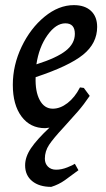

<svg xmlns="http://www.w3.org/2000/svg" viewBox="-20 -488 413 749"><path d="M330 -114Q307 -80 284 -53.5Q261 -27 229 8Q188 52 171.5 77Q155 102 155 131Q155 150 167 162Q179 174 199 174Q220 174 242.5 165Q265 156 272 151L286 176Q257 198 233 215Q209 232 180 241Q133 241 105.5 218.5Q78 196 78 157Q78 124 101 90Q124 56 173 10Q161 12 156 12Q98 12 64 -33.5Q30 -79 30 -157Q30 -234 64.5 -306Q99 -378 154 -423Q209 -468 268 -468Q311 -468 335 -445.5Q359 -423 359 -383Q359 -319 304 -274.5Q249 -230 119 -187Q117 -131 135 -97.5Q153 -64 186 -64Q215 -64 243.5 -86Q272 -108 292 -147L307 -145ZM122 -237Q201 -262 236.5 -290Q272 -318 272 -356Q272 -397 235 -397Q198 -397 165 -350.5Q132 -304 122 -237Z"/></svg>

Font: Alegreya Medium
Style: Italic
Weight: 500
Italic angle: -7°
Designer: Juan Pablo del Peral
Foundry: Huerta Tipografica
Version: Version 2.008; ttfautohint (v1.8)